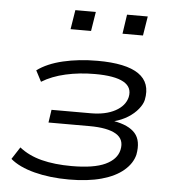

<svg xmlns="http://www.w3.org/2000/svg" viewBox="-51 -748 728 803"><g transform="rotate(5 312.5 -346.0)"><path d="M268 8Q187 8 122 -9Q57 -26 21 -57L54 -108Q93 -77 147.5 -63Q202 -49 274 -49Q367 -49 415 -71.5Q463 -94 472 -134Q482 -179 446 -200.5Q410 -222 334 -222H162L170 -276H335Q397 -276 437.5 -298Q478 -320 487 -357Q496 -399 458.5 -420Q421 -441 338 -441Q273 -441 215.5 -428Q158 -415 116 -389L92 -435Q134 -466 200 -481.5Q266 -497 344 -497Q464 -497 517 -460.5Q570 -424 555 -351Q551 -333 534.5 -312.5Q518 -292 492.5 -276Q467 -260 434 -251L433 -252Q497 -241 524 -210Q551 -179 540 -120Q531 -83 496.5 -53.5Q462 -24 404.5 -8Q347 8 268 8ZM438 -619 450 -700H537L524 -619ZM220 -619 233 -700H319L306 -619Z"/></g></svg>

Font: Nunito Sans 10pt Expanded Light
Style: Italic
Weight: 300
Width: 7
Italic angle: -9°
Designer: Vernon Adams
Foundry: Vernon Adams
Version: Version 3.101;gftools[0.9.27]